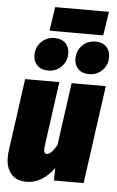

<svg xmlns="http://www.w3.org/2000/svg" viewBox="-62 -979 635 1041"><g transform="rotate(5 255.0 -458.5)"><path d="M10 -104Q10 -123 13 -144L67 -534H253L204 -178Q203 -172 203 -163Q203 -140 219 -140Q243 -140 273 -194L320 -534H506L432 0H270L272 -68Q206 20 123 20Q68 20 39 -13Q10 -46 10 -104ZM106 -669Q106 -712 135.5 -741Q165 -770 207 -770Q245 -770 266.5 -748.5Q288 -727 288 -692Q288 -649 258.5 -620Q229 -591 186 -591Q149 -591 127.5 -612.5Q106 -634 106 -669ZM329 -669Q329 -712 358 -741Q387 -770 430 -770Q467 -770 488.5 -748.5Q510 -727 510 -692Q510 -649 481 -620Q452 -591 409 -591Q372 -591 350.5 -612.5Q329 -634 329 -669ZM468 -807H176L195 -937H488Z"/></g></svg>

Font: Fira Sans Condensed Black
Style: Italic
Weight: 900
Width: 3
Italic angle: -8°
Designer: Carrois Corporate & Edenspiekermann AG
Foundry: Carrois Corporate GbR & Edenspiekermann AG
Version: Version 4.203